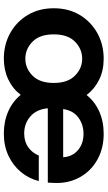

<svg xmlns="http://www.w3.org/2000/svg" viewBox="200 -748 560 1000"><g transform="rotate(90 480.0 -248.0)"><path d="M286 12Q212 12 152.5 -21Q93 -54 58 -112.5Q23 -171 23 -248Q23 -325 58 -383.5Q93 -442 152.5 -475Q212 -508 286 -508Q347 -508 395 -484.5Q443 -461 475 -419Q508 -461 560 -484.5Q612 -508 677 -508Q752 -508 810 -476Q868 -444 900.5 -388.5Q933 -333 933 -264Q933 -254 932.5 -242Q932 -230 931 -217H544Q549 -159 586 -126.5Q623 -94 675 -94Q718 -94 747.5 -115.5Q777 -137 790 -170H923Q910 -118 876 -77Q842 -36 791 -12Q740 12 676 12Q612 12 560 -11Q508 -34 474 -76Q442 -34 393.5 -11Q345 12 286 12ZM548 -297H799Q796 -345 762 -374Q728 -403 677 -403Q629 -403 592.5 -376.5Q556 -350 548 -297ZM286 -100Q336 -100 374 -137.5Q412 -175 412 -248Q412 -321 374 -358.5Q336 -396 286 -396Q235 -396 197 -358.5Q159 -321 159 -248Q159 -175 197 -137.5Q235 -100 286 -100Z"/></g></svg>

Font: HostGroteskBold
Style: Bold
Weight: 700
Designer: Doukan Karapınar based on Poppins by Indian Type Foundry, Jonny Pinhorn
Foundry: Element Type
Version: Version 1.001; ttfautohint (v1.8.4.7-5d5b)